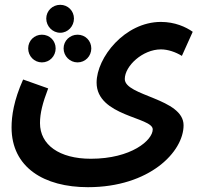

<svg xmlns="http://www.w3.org/2000/svg" viewBox="-20 -546 838 797"><path d="M230 -410C262 -410 287 -437 287 -469C287 -501 262 -526 230 -526C198 -526 172 -501 172 -469C172 -437 198 -410 230 -410ZM28 -17C28 149 163 231 345 231C601 231 742 84 742 -26C742 -138 498 -147 498 -218C498 -272 572 -341 648 -341C677 -341 709 -330 735 -314L780 -414C752 -434 706 -455 648 -455C498 -455 381 -307 381 -203C381 -63 614 -60 614 -9C614 36 525 113 357 113C226 113 146 55 146 -35C146 -76 157 -119 180 -179L76 -216C37 -129 28 -64 28 -17ZM154 -287C186 -287 211 -313 211 -345C211 -377 186 -402 154 -402C122 -402 97 -377 97 -345C97 -313 122 -287 154 -287ZM302 -287C334 -287 359 -313 359 -345C359 -377 334 -402 302 -402C270 -402 244 -377 244 -345C244 -313 270 -287 302 -287Z"/></svg>

Font: Noto Sans Arabic UI SmBd
Style: Regular
Weight: 600
Designer: Monotype Design Team, Nadine Chahine and Nizar Qandah
Foundry: Monotype Imaging Inc.
Version: Version 2.010